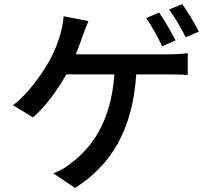

<svg xmlns="http://www.w3.org/2000/svg" viewBox="-20 -860 1040 947"><path d="M879 -840 814 -813C842 -776 875 -718 896 -676L961 -704C943 -740 905 -803 879 -840ZM765 -798 701 -771C728 -733 760 -673 780 -632L846 -661C826 -700 790 -762 765 -798ZM416 -756 294 -780C289 -706 256 -615 219 -552C183 -490 115 -393 44 -341L143 -281C202 -331 266 -419 307 -493H544C528 -259 432 -131 330 -55C308 -36 275 -17 243 -5L350 67C526 -44 634 -217 652 -493H808C831 -493 872 -493 906 -490V-598C876 -593 833 -592 808 -592H354C367 -624 378 -655 387 -681C395 -702 406 -732 416 -756Z"/></svg>

Font: DAIFUKU Sans JP Medium
Style: Regular
Weight: 500
Designer: Original font ‘Source Han Sans JP’ : Ryoko NISHIZUKA  (kana, bopomofo & ideographs); Paul D. Hunt (Latin, Greek & Cyrill
Foundry: Daifuku
Version: Version 1.000